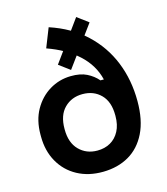

<svg xmlns="http://www.w3.org/2000/svg" viewBox="-117 -875 851 979"><g transform="rotate(-15 308.0 -385.0)"><path d="M307 14Q230 15 171 -17Q112 -49 79 -107.5Q46 -166 46 -242V-252Q46 -327 77 -382Q108 -437 159 -468Q210 -499 271 -500Q322 -501 356 -484Q390 -467 413 -440H431Q412 -519 348.5 -577Q285 -635 188 -669L228 -770Q340 -733 415.5 -662.5Q491 -592 529.5 -496.5Q568 -401 568 -289Q568 -189 535 -122Q502 -55 443.5 -21Q385 13 307 14ZM306 -98Q345 -98 375 -115Q405 -132 422.5 -165Q440 -198 440 -245V-249Q440 -320 402.5 -358Q365 -396 306 -396Q248 -396 210 -358Q172 -320 172 -249V-245Q172 -175 210 -136.5Q248 -98 306 -98ZM282 -530 224 -573 377 -784 436 -740Z"/></g></svg>

Font: Space Grotesk Light
Style: Bold
Weight: 700
Version: Version 2.000